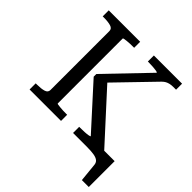

<svg xmlns="http://www.w3.org/2000/svg" viewBox="-229 -878 1218 1218"><g transform="rotate(45 380.5 -269.0)"><path d="M53 0V-55H64Q101 -55 125 -62Q149 -69 149 -91V-620Q149 -642 125 -649Q101 -656 64 -656H53V-710H335V-656H326Q313 -656 298 -655.5Q283 -655 270.5 -653.5Q258 -652 250 -650.5Q242 -649 242 -646V-64Q242 -61 250 -60Q258 -59 270.5 -57.5Q283 -56 298 -55.5Q313 -55 326 -55H335V0ZM443 0V-55H452Q472 -55 491.5 -56Q511 -57 524 -59.5Q537 -62 537 -65L283 -345V-369L548 -645Q548 -649 536 -651Q524 -653 505.5 -654.5Q487 -656 467 -656H458V-710H711V-656H687Q670 -656 656.5 -653Q643 -650 632 -644Q621 -638 610 -627L348 -356L352 -400L667 -55V0ZM566 0H546V-60H756V172H694L682 51Q681 31 669 20Q657 9 632 4.5Q607 0 566 0Z"/></g></svg>

Font: Roboto Serif
Style: Regular
Weight: 400
Designer: Greg Gazdowicz
Foundry: Commercial Type
Version: Version 1.008